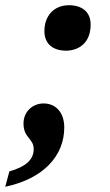

<svg xmlns="http://www.w3.org/2000/svg" viewBox="-36 -561 422 735"><path d="M217 -367C261 -367 311 -393 311 -467C311 -517 276 -541 228 -541C171 -541 134 -501 134 -442C134 -392 168 -367 217 -367ZM0 95 -16 154C131 123 210 35 210 -73C210 -132 176 -165 131 -165C90 -165 54 -135 54 -88C54 -32 93 -32 93 10C93 51 61 78 0 95Z"/></svg>

Font: Noto Serif Condensed Black
Style: Italic
Weight: 900
Width: 3
Italic angle: -12°
Designer: Monotype Design Team
Foundry: Monotype Imaging Inc.
Version: Version 2.013